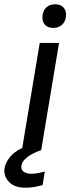

<svg xmlns="http://www.w3.org/2000/svg" viewBox="-72 -700 328 895"><path d="M30 0 113.3 -500H203.3L120 0ZM175.8 -570Q151.7 -570 138.8 -583.3Q125.8 -596.7 125.8 -619.2Q125.8 -646.7 141.7 -663.3Q157.5 -680 185 -680Q209.2 -680 222.5 -666.7Q235.8 -653.3 235.8 -631.7Q235.8 -604.2 219.6 -587.1Q203.3 -570 175.8 -570ZM47.5 175Q-1.7 175 -26.7 151.2Q-51.7 127.5 -51.7 96.7Q-51.7 65.8 -27.5 34.6Q-3.3 3.3 43.3 -15L120 -5V0Q98.3 6.7 77.1 18.3Q55.8 30 41.7 45Q27.5 60 27.5 78.3Q27.5 94.2 40.8 102.1Q54.2 110 75 110Q88.3 110 104.6 107.1Q120.8 104.2 136.7 100L126.7 162.5Q110.8 167.5 90 171.2Q69.2 175 47.5 175Z"/></svg>

Font: Familjen Grotesk
Style: Italic
Weight: 400
Italic angle: -9.46201°
Designer: Anders Wikstroem, Jonas Baeckman, Matilda Gysing, Kristian Moeller
Foundry: Familjen STHLM AB
Version: Version 2.000